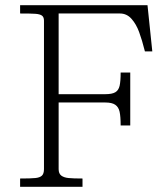

<svg xmlns="http://www.w3.org/2000/svg" viewBox="-20 -720 635 740"><path d="M149.5 -68V-640.5Q149.5 -654 141.8 -659.8Q134 -665.5 116.5 -666.8Q99 -668 57.5 -668V-700H548.5L567 -522H538.5Q527.5 -566 516.2 -596.5Q505 -627 486.8 -647.5Q468.5 -668 442.5 -668H206V-68Q206 -51 216.2 -43.2Q226.5 -35.5 244.5 -33.8Q262.5 -32 298 -32V0H57.5V-32Q98.5 -32 116 -33.8Q133.5 -35.5 141.5 -43Q149.5 -50.5 149.5 -68ZM203 -357H385.5Q412 -357 424.5 -364.5Q437 -372 441 -389.2Q445 -406.5 445 -440.5H482V-236.5H445Q445 -271 441 -289.2Q437 -307.5 424.2 -316.2Q411.5 -325 385.5 -325H203Z"/></svg>

Font: Didactic
Style: Regular
Weight: 400
Designer: Tyler Finck
Foundry: Etcetera Type Co
Version: Version 3.007;FEAKit 1.0